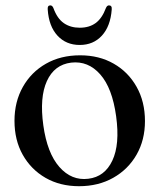

<svg xmlns="http://www.w3.org/2000/svg" viewBox="-20 -664 578 696"><path d="M270.5 -463.5Q339.5 -463.5 392.2 -433.2Q445 -403 475.2 -349.2Q505.5 -295.5 505.5 -225Q505.5 -156.5 475 -103.2Q444.5 -50 390.5 -19.5Q336.5 11 266.5 11Q198 11 145.2 -19.2Q92.5 -49.5 62.5 -102.8Q32.5 -156 32.5 -226Q32.5 -295 62.8 -348.8Q93 -402.5 146.5 -433Q200 -463.5 270.5 -463.5ZM300 -16Q359.5 -23 387.2 -81.8Q415 -140.5 401 -242.5Q387 -345 343.2 -394.5Q299.5 -444 238 -437Q177 -429.5 150 -370.2Q123 -311 137 -210Q151 -109 195.2 -58.8Q239.5 -8.5 300 -16ZM269 -563.5Q303.5 -563.5 326.8 -580.5Q350 -597.5 364 -635Q368 -644.5 375 -644.5Q386.5 -644.5 385 -629.5Q380.5 -569 349.5 -535Q318.5 -501 269 -501Q219.5 -501 188.2 -535Q157 -569 153 -629.5Q151.5 -644.5 162.5 -644.5Q169.5 -644.5 173.5 -635Q187.5 -596.5 211.5 -580Q235.5 -563.5 269 -563.5Z"/></svg>

Font: Fraunces 72pt S000
Style: Regular
Weight: 400
Version: Version 1.000; ttfautohint (v1.8.3)